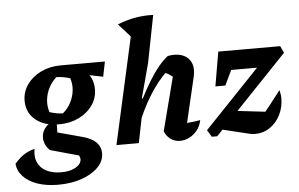

<svg xmlns="http://www.w3.org/2000/svg" viewBox="-99 -841 1770 1137"><g transform="rotate(-5 786.0 -272.5)"><path d="M202 204Q133 204 79.5 185.5Q26 167 -5 133.5Q-36 100 -39 58Q-9 24 18 6.5Q45 -11 81 -20Q72 25 87 59.5Q102 94 138 113Q174 132 227 132Q270 132 300 119Q330 106 341.5 85.5Q353 65 340 42L171 -5Q153 -22 144.5 -42Q136 -62 136 -81Q136 -116 160 -143.5Q184 -171 225 -174L224 -105L369 -66Q477 -38 477 41Q477 87 440.5 124Q404 161 342 182.5Q280 204 202 204ZM238 -152Q151 -152 99 -195Q47 -238 47 -308Q47 -362 78 -405.5Q109 -449 161.5 -474Q214 -499 279 -499Q364 -499 416 -455.5Q468 -412 468 -341Q468 -287 437.5 -244.5Q407 -202 355 -177Q303 -152 238 -152ZM267 -215Q296 -239 314 -273.5Q332 -308 336 -345.5Q340 -383 328 -418Q310 -424 290 -427.5Q270 -431 247 -432Q219 -408 201.5 -374Q184 -340 180 -302.5Q176 -265 188 -229Q213 -221 232 -218Q251 -215 267 -215ZM422 -394 279 -499H541L523 -410L440 -427Z M704 -88 691 -139Q715 -201 743.5 -257.5Q772 -314 801.5 -362Q831 -410 860 -445Q889 -480 915 -499Q925 -501 934.5 -502Q944 -503 952 -503Q1003 -503 1032.5 -476Q1062 -449 1062 -403Q1062 -395 1061 -386Q1060 -377 1058 -367L994 -94Q1021 -96 1038 -98.5Q1055 -101 1073 -104Q1066 -69 1046 -44Q1026 -19 999 -5.5Q972 8 944 8Q914 8 889.5 -8.5Q865 -25 852 -57L937 -386L946 -363Q928 -380 913.5 -389.5Q899 -399 878 -405L904 -412Q847 -359 796.5 -278Q746 -197 704 -88ZM566 0 724 -711 850 -749 795 -468 740 -263 751 -259 699 0ZM716 -623 637 -711Q691 -733 743 -742Q795 -751 850 -749Z M1133 0 1108 -41 1545 -499H1583L1602 -458L1165 0ZM1341 -2 1172 -43 1263 -143 1495 -116 1431 -82Q1461 -118 1492 -157.5Q1523 -197 1556 -240Q1559 -228 1561 -216Q1563 -204 1563 -191Q1563 -138 1540.5 -93Q1518 -48 1478.5 -21Q1439 6 1389 6Q1367 6 1341 -2ZM1180 -295 1215 -499H1337L1239 -295ZM1256 -384 1215 -499H1583L1467 -384Z"/></g></svg>

Font: Piazzolla Thin ExtraBold
Style: Italic
Weight: 800
Italic angle: -11.3°
Version: Version 2.005